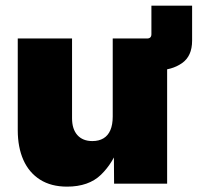

<svg xmlns="http://www.w3.org/2000/svg" viewBox="-20 -661 730 691"><path d="M467.8 -408.2V-522.5H509.3Q524.9 -522.5 524.9 -538.1V-640.6H671.4V-514.6Q671.4 -459 634.8 -433.6Q598.1 -408.2 545.4 -408.2ZM221.2 10.7Q164.1 10.7 124.3 -14.4Q84.5 -39.6 64.2 -85.2Q43.9 -130.9 43.9 -192.4V-522.5H239.3V-235.4Q239.3 -196.3 258.5 -174.8Q277.8 -153.3 312.5 -153.3Q335.9 -153.3 352.3 -163.1Q368.7 -172.9 377.2 -192.6Q385.7 -212.4 385.7 -241.7V-522.5H581.5V0H390.6L389.6 -141.6H410.6Q387.7 -75.2 343.5 -32.2Q299.3 10.7 221.2 10.7Z"/></svg>

Font: Inter 28pt Black
Style: Regular
Weight: 900
Designer: Rasmus Andersson
Foundry: rsms
Version: Version 4.001;git-66647c0bb